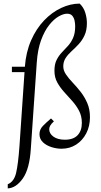

<svg xmlns="http://www.w3.org/2000/svg" viewBox="-20 -810 561 1065"><path d="M331 -442Q331 -419 346 -397Q361 -375 383 -352Q405 -329 427 -301Q449 -273 464 -238.5Q479 -204 479 -160Q479 -110 458.5 -70.5Q438 -31 402.5 -8Q367 15 321 15Q294 15 265.5 6Q237 -3 218 -21Q199 -39 199 -66Q199 -92 218 -111.5Q237 -131 263 -153L279 -137Q264 -123 258.5 -113Q253 -103 253 -93Q253 -69 276.5 -52Q300 -35 340 -35Q387 -35 410.5 -60Q434 -85 434 -128Q434 -166 418.5 -195.5Q403 -225 380.5 -250Q358 -275 335.5 -300Q313 -325 297.5 -353Q282 -381 282 -418Q282 -453 293.5 -476.5Q305 -500 322 -518Q339 -536 356.5 -555Q374 -574 385.5 -600Q397 -626 397 -664Q397 -678 394 -694Q391 -710 381.5 -722Q372 -734 352 -734Q332 -734 305.5 -719Q279 -704 253 -671.5Q227 -639 208 -587.5Q189 -536 184 -464L151 15Q144 127 106.5 180Q69 233 23 235V212Q58 198 69.5 148.5Q81 99 88 0L116 -410H46V-440H118Q124 -521 152.5 -586Q181 -651 224.5 -696.5Q268 -742 319.5 -766Q371 -790 422 -790Q444 -769 453 -739.5Q462 -710 462 -682Q462 -642 449 -614Q436 -586 416.5 -565Q397 -544 377 -526Q357 -508 344 -488Q331 -468 331 -442Z"/></svg>

Font: Bona Nova SC
Style: Italic
Weight: 400
Italic angle: -4°
Designer: Mateusz Machalski
Foundry: Capitalics
Version: Version 4.001; ttfautohint (v1.8.4.7-5d5b)